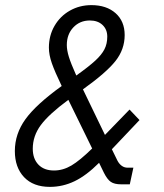

<svg xmlns="http://www.w3.org/2000/svg" viewBox="-20 -720 640 750"><path d="M478 -65H501L487 0H453Q427 0 413 -9.5Q399 -19 386 -45L367 -84Q317 -34 271 -12Q225 10 175 10Q110 10 74 -28Q38 -66 38 -130Q38 -197 79.5 -254.5Q121 -312 221 -384Q194 -440 182.5 -473Q171 -506 171 -534Q171 -581 193 -619Q215 -657 253 -678.5Q291 -700 337 -700Q396 -700 431.5 -668.5Q467 -637 467 -583Q467 -527 431 -481.5Q395 -436 304 -371L390 -193L486 -292L525 -251L417 -137L439 -92Q446 -79 456 -72Q466 -65 478 -65ZM241 -544Q241 -524 249 -498Q257 -472 278 -425Q327 -460 352 -483Q377 -506 388 -527.5Q399 -549 399 -577Q399 -605 380.5 -622.5Q362 -640 331 -640Q292 -640 266.5 -613Q241 -586 241 -544ZM340 -140 247 -330Q171 -274 139.5 -231.5Q108 -189 108 -139Q108 -100 130 -77Q152 -54 191 -54Q226 -54 259 -73.5Q292 -93 340 -140Z"/></svg>

Font: D-DIN
Style: DIN-Italic
Weight: 400
Italic angle: -12°
Designer: Charles Nix
Foundry: Datto Inc.
Version: Version 1.00